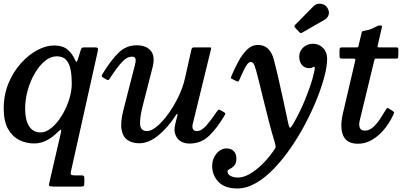

<svg xmlns="http://www.w3.org/2000/svg" viewBox="-24 -782 2261 1062"><path d="M-3.5 -181.5Q-3.5 -257.5 23 -321.2Q49.5 -385 91.8 -432Q134 -479 182.5 -504.8Q231 -530.5 275 -530.5Q321 -530.5 347.8 -509.2Q374.5 -488 390.5 -452Q396 -439.5 399.2 -440Q402.5 -440.5 406.5 -453L423 -506.5Q425.5 -515 429.5 -517.5Q433.5 -520 444.5 -520H500Q513 -520 516.2 -516.2Q519.5 -512.5 517.5 -502.5L367.5 170.5Q365.5 180 369.5 184Q373.5 188 389 188H426Q436 188 439.2 190.8Q442.5 193.5 442.5 203.5V228Q442.5 241.5 440 245.8Q437.5 250 424.5 250H273.5Q256 250 250.5 247.2Q245 244.5 248 232.5L312.5 -47Q315.5 -60 313.2 -63.5Q311 -67 296.5 -52.5Q269 -24 235.5 -6.2Q202 11.5 164.5 11.5Q121.5 11.5 83.2 -7.2Q45 -26 20.8 -68.2Q-3.5 -110.5 -3.5 -181.5ZM373 -320Q373 -360 367 -394.2Q361 -428.5 343 -449.5Q325 -470.5 289.5 -470.5Q256.5 -470.5 225.5 -445.5Q194.5 -420.5 169.5 -378.2Q144.5 -336 129.8 -284.5Q115 -233 115 -180Q115 -119 136.8 -84.2Q158.5 -49.5 200.5 -49.5Q230.5 -49.5 261 -74.8Q291.5 -100 316.8 -140.8Q342 -181.5 357.5 -228.8Q373 -276 373 -320Z M543.5 -373.5Q590 -450 632.2 -490.8Q674.5 -531.5 731.5 -531.5Q785.5 -531.5 810.8 -500.2Q836 -469 819 -406L764.5 -193Q749 -132 751 -94.5Q753 -57 789.5 -57Q813.5 -57 844.5 -83Q875.5 -109 906.5 -151.8Q937.5 -194.5 962.2 -245.5Q987 -296.5 998.5 -346.5L1035 -509Q1037.5 -520 1049.5 -520H1131.5Q1141 -520 1142.8 -518.5Q1144.5 -517 1143 -509.5L1041.5 -93.5Q1038.5 -80.5 1043 -68.8Q1047.5 -57 1065.5 -57Q1090.5 -57 1117.8 -88.2Q1145 -119.5 1173.5 -162Q1180.5 -172 1184 -174.5Q1187.5 -177 1194.5 -173L1211.5 -163.5Q1220 -158.5 1221.8 -155.5Q1223.5 -152.5 1217 -141.5Q1176.5 -73 1132.2 -30.5Q1088 12 1025 12Q978.5 12 956.5 -18.2Q934.5 -48.5 944.5 -92L956.5 -141Q959 -151.5 956.5 -152.2Q954 -153 949.5 -146Q905.5 -77 852 -33.2Q798.5 10.5 746.5 10.5Q708.5 10.5 682 -7Q655.5 -24.5 648.2 -65.8Q641 -107 660 -179L720.5 -415.5Q723 -425 725.5 -437.5Q728 -450 724.5 -459.2Q721 -468.5 705.5 -468.5Q677 -468.5 648.5 -436.5Q620 -404.5 588 -355Q582.5 -346 578.2 -341.5Q574 -337 566 -341.5L548 -352Q538.5 -358 538.2 -361.2Q538 -364.5 543.5 -373.5Z M1686 -405Q1661 -405 1646 -422.8Q1631 -440.5 1631 -470Q1631.5 -500 1654 -520Q1676.5 -540 1707.5 -540Q1739.5 -540 1762.5 -517Q1785.5 -494 1785.5 -456Q1785.5 -417.5 1770.8 -360.2Q1756 -303 1729 -235.5Q1702 -168 1665.5 -98.5Q1629 -29 1584.8 35.2Q1540.5 99.5 1491.5 150.5Q1442.5 201.5 1391 231Q1339.5 260.5 1288.5 260.5Q1219 260.5 1184.2 223.8Q1149.5 187 1149.5 135Q1149.5 97 1173.2 68Q1197 39 1230 39Q1253.5 39 1268.5 53.5Q1283.5 68 1283.5 94.5Q1283.5 116.5 1276 128Q1268.5 139.5 1259 145.5Q1249.5 151.5 1242 155.5Q1234.5 159.5 1234.5 166Q1234.5 182.5 1251.5 191.2Q1268.5 200 1292 200Q1322.5 200 1356.8 180.5Q1391 161 1424.8 128.2Q1458.5 95.5 1487 55Q1498 39 1500 33.2Q1502 27.5 1496 6Q1479.5 -47.5 1463.2 -110.8Q1447 -174 1432 -235.2Q1417 -296.5 1405 -345Q1393 -393.5 1385 -416.5Q1382 -424.5 1377.2 -431.8Q1372.5 -439 1363 -439Q1352.5 -439 1342.2 -424.8Q1332 -410.5 1322 -389Q1312 -367.5 1302 -345Q1298 -336.5 1296.2 -333Q1294.5 -329.5 1284.5 -333L1264.5 -343Q1252.5 -347.5 1253 -351.5Q1253.5 -355.5 1258 -366.5Q1275.5 -406.5 1296.2 -444.8Q1317 -483 1343.2 -508.2Q1369.5 -533.5 1402.5 -533.5Q1436 -533.5 1457.8 -513.2Q1479.5 -493 1489.5 -456Q1499.5 -419.5 1513 -361.5Q1526.5 -303.5 1541.2 -235.5Q1556 -167.5 1570 -101.5Q1576 -73.5 1581 -75.2Q1586 -77 1598 -97Q1637 -165.5 1663.5 -230.8Q1690 -296 1703.5 -343.5Q1717 -391 1717 -406.5Q1717 -412.5 1713.5 -412.5Q1710 -412.5 1704.5 -408.8Q1699 -405 1686 -405ZM1786 -740Q1799.5 -718.5 1793.8 -700.2Q1788 -682 1771.5 -673L1650 -603Q1643.5 -599 1640 -599Q1636.5 -599 1631 -605L1608.5 -628.5Q1600.5 -637 1608.5 -644.5L1709.5 -747Q1725 -763.5 1749.2 -761.2Q1773.5 -759 1786 -740Z M1868 -520H1947Q1956.5 -520 1957.5 -522.5Q1958.5 -525 1960 -532.5L1975.5 -597.5Q1977.5 -607.5 1980.2 -609Q1983 -610.5 1993.5 -612.5Q2013 -615 2028.8 -621.5Q2044.5 -628 2054.5 -633.5Q2062.5 -638 2065.8 -639.5Q2069 -641 2078 -641Q2086 -641 2088 -639Q2090 -637 2088 -630L2065.5 -531.5Q2063.5 -524 2064 -522Q2064.5 -520 2074 -520H2164.5Q2175 -520 2177.2 -517.5Q2179.5 -515 2179.5 -503.5L2179 -474Q2179 -462.5 2177.5 -460.2Q2176 -458 2164.5 -458H2058Q2050.5 -458 2049 -456Q2047.5 -454 2046 -447L1965.5 -114.5Q1960 -91 1966.2 -75.2Q1972.5 -59.5 1994.5 -59.5Q2019 -59.5 2040.5 -79.2Q2062 -99 2078.5 -124.5Q2095 -150 2105.5 -167.5Q2110 -174.5 2114 -181Q2118 -187.5 2127 -181.5L2148.5 -168Q2155.5 -163 2156 -160.2Q2156.5 -157.5 2151.5 -147Q2141 -123 2122.5 -95.2Q2104 -67.5 2078.8 -42.8Q2053.5 -18 2022.5 -2.5Q1991.5 13 1955.5 13Q1894 13 1874.2 -32Q1854.5 -77 1873 -156L1940.5 -445Q1942.5 -453 1940.8 -455.5Q1939 -458 1929 -458H1866.5Q1858.5 -458 1856.2 -461.5Q1854 -465 1854 -473V-504Q1854 -513.5 1856.8 -516.8Q1859.5 -520 1868 -520Z"/></svg>

Font: Besley* Medium
Style: Italic
Weight: 500
Italic angle: -13°
Designer: Owen Earl
Foundry: indestructible type*
Version: Version 3.000; ttfautohint (v1.8.3)